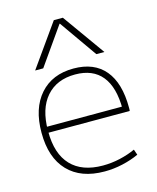

<svg xmlns="http://www.w3.org/2000/svg" viewBox="-119 -872 788 964"><g transform="rotate(-15 275.5 -390.0)"><path d="M305 10Q182 10 115 -60Q48 -130 48 -260Q48 -386 111.5 -458Q175 -530 286 -530Q393 -530 449 -463Q505 -396 505 -268Q505 -263 505 -259.5Q505 -256 504 -251H66V-282H483L472 -269Q472 -383 425 -441Q378 -499 286 -499Q190 -499 136 -437Q82 -375 82 -262V-257Q82 -141 139 -81Q196 -21 304 -21Q349 -21 393 -31Q437 -41 474 -58L484 -29Q445 -11 398.5 -0.5Q352 10 305 10ZM98 -570 254 -790H301L458 -570H416L279 -765H277L140 -570Z"/></g></svg>

Font: M PLUS 1 Thin ExtraLight
Style: Regular
Weight: 250
Version: Version 1.001